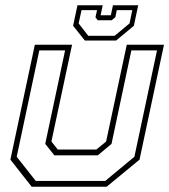

<svg xmlns="http://www.w3.org/2000/svg" viewBox="-20 -710 644 730"><path d="M100.5 0 19.5 -103 112.5 -540H254L175.5 -172L199.5 -141.5H346.5L383.5 -172L462 -540H603.5L510.5 -103L385.5 0ZM116 -22H380L491 -114L577 -518.5H479.5L404 -163L352 -119.5H186.5L152 -163L227.5 -518.5H129.5L43.5 -114ZM302.5 -556 258 -612 274.5 -690H370.5L362.5 -652H401.5L409.5 -690H505.5L489 -612L421.5 -556ZM315.5 -574H416L472.5 -621L483 -671.5H424L418.5 -644.5L404.5 -633H351.5L343 -644.5L349 -671.5H290L279 -621Z"/></svg>

Font: Tourney ExtraLight
Style: Italic
Weight: 250
Italic angle: -12°
Version: Version 1.015